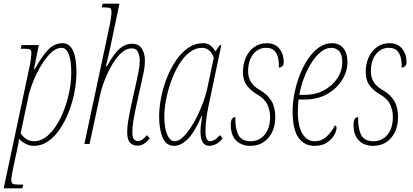

<svg xmlns="http://www.w3.org/2000/svg" viewBox="-55 -780 2238 1040"><path d="M105 -419Q110 -442 112.5 -462.5Q115 -483 115 -491Q115 -507 108.5 -511.5Q102 -516 75 -516H57L62 -536H155L129 -405H133Q174 -479 207.5 -512.5Q241 -546 283 -546Q322 -546 340.5 -505.5Q359 -465 359 -388Q359 -337 348.5 -282Q338 -227 318 -175Q298 -123 269.5 -81Q241 -39 205.5 -14.5Q170 10 129 10Q104 10 82.5 -1.5Q61 -13 48 -28Q45 -1 39 24L16 132Q13 148 9.5 166.5Q6 185 6 192Q6 211 14.5 215.5Q23 220 51 220H71L66 240H-35ZM128 -15Q171 -15 208 -49.5Q245 -84 272.5 -140Q300 -196 315.5 -261Q331 -326 331 -387Q331 -455 317 -488Q303 -521 279 -521Q254 -521 230.5 -502Q207 -483 185.5 -452.5Q164 -422 146.5 -387Q129 -352 117.5 -320Q106 -288 101 -267L57 -59Q68 -40 86.5 -27.5Q105 -15 128 -15Z M690 9Q665 9 649.5 -7Q634 -23 634 -63Q634 -92 638.5 -120Q643 -148 650 -183L685 -342Q690 -365 696 -395Q702 -425 702 -453Q702 -473 693.5 -495.5Q685 -518 658 -518Q628 -518 601 -492.5Q574 -467 551 -427.5Q528 -388 511 -343.5Q494 -299 486 -260L430 0H402L541 -652Q544 -668 546.5 -686.5Q549 -705 549 -712Q549 -731 542 -735.5Q535 -740 506 -740H496L501 -760H592L545 -536Q539 -508 532.5 -479.5Q526 -451 519 -422H525Q560 -487 591.5 -515Q623 -543 660 -543Q698 -543 714 -515.5Q730 -488 730 -453Q730 -422 724 -392.5Q718 -363 713 -342L678 -183Q671 -148 666.5 -120Q662 -92 662 -63Q662 -36 670.5 -26Q679 -16 692 -16Q706 -16 718.5 -26Q731 -36 741 -48L756 -31Q726 9 690 9Z M889 10Q845 10 826 -34.5Q807 -79 807 -149Q807 -196 817.5 -250.5Q828 -305 848.5 -357Q869 -409 898 -452Q927 -495 964 -520.5Q1001 -546 1045 -546Q1071 -546 1086.5 -532.5Q1102 -519 1112 -502L1136 -536H1144L1074 -204Q1066 -165 1062 -131.5Q1058 -98 1058 -69Q1058 -15 1083 -15Q1094 -15 1106.5 -22Q1119 -29 1136 -48L1151 -31Q1135 -9 1115 0.5Q1095 10 1079 10Q1031 10 1031 -68Q1031 -88 1034 -109.5Q1037 -131 1040 -151H1037Q997 -60 960.5 -25Q924 10 889 10ZM891 -15Q915 -15 941.5 -42.5Q968 -70 993.5 -114Q1019 -158 1039 -209Q1059 -260 1069 -307L1103 -468Q1094 -493 1078 -507Q1062 -521 1040 -521Q1003 -521 971 -496Q939 -471 914 -429.5Q889 -388 871.5 -338.5Q854 -289 844.5 -239.5Q835 -190 835 -149Q835 -87 850.5 -51Q866 -15 891 -15Z M1300 10Q1253 10 1224 -19Q1195 -48 1195 -103Q1195 -129 1203 -137.5Q1211 -146 1220 -146Q1218 -88 1235 -51.5Q1252 -15 1303 -15Q1349 -15 1378.5 -50Q1408 -85 1408 -146Q1408 -182 1393.5 -213.5Q1379 -245 1339 -268Q1303 -289 1282 -317Q1261 -345 1261 -390Q1261 -433 1276.5 -468Q1292 -503 1321 -524.5Q1350 -546 1390 -546Q1435 -546 1458.5 -516Q1482 -486 1482 -444Q1482 -428 1474 -421Q1466 -414 1455 -414Q1457 -441 1451.5 -465.5Q1446 -490 1431 -505.5Q1416 -521 1386 -521Q1343 -521 1315.5 -485Q1288 -449 1289 -390Q1290 -327 1353 -292Q1394 -269 1415 -234Q1436 -199 1436 -146Q1436 -77 1399 -33.5Q1362 10 1300 10Z M1649 10Q1593 10 1561.5 -34.5Q1530 -79 1530 -179Q1530 -224 1540 -274.5Q1550 -325 1568.5 -373Q1587 -421 1613 -460Q1639 -499 1672 -522.5Q1705 -546 1743 -546Q1783 -546 1805 -519Q1827 -492 1827 -444Q1827 -393 1798 -346.5Q1769 -300 1717 -270.5Q1665 -241 1596 -241H1562Q1561 -228 1559.5 -209Q1558 -190 1558 -179Q1558 -97 1583 -56Q1608 -15 1650 -15Q1688 -15 1715.5 -41.5Q1743 -68 1759 -100Q1768 -100 1768 -86Q1768 -71 1755 -48Q1742 -25 1716 -7.5Q1690 10 1649 10ZM1594 -266Q1653 -266 1699 -290.5Q1745 -315 1772 -355.5Q1799 -396 1799 -444Q1799 -485 1782 -503Q1765 -521 1739 -521Q1710 -521 1682.5 -498.5Q1655 -476 1631.5 -439Q1608 -402 1591 -356.5Q1574 -311 1566 -266Z M1965 10Q1918 10 1889 -19Q1860 -48 1860 -103Q1860 -129 1868 -137.5Q1876 -146 1885 -146Q1883 -88 1900 -51.5Q1917 -15 1968 -15Q2014 -15 2043.5 -50Q2073 -85 2073 -146Q2073 -182 2058.5 -213.5Q2044 -245 2004 -268Q1968 -289 1947 -317Q1926 -345 1926 -390Q1926 -433 1941.5 -468Q1957 -503 1986 -524.5Q2015 -546 2055 -546Q2100 -546 2123.5 -516Q2147 -486 2147 -444Q2147 -428 2139 -421Q2131 -414 2120 -414Q2122 -441 2116.5 -465.5Q2111 -490 2096 -505.5Q2081 -521 2051 -521Q2008 -521 1980.5 -485Q1953 -449 1954 -390Q1955 -327 2018 -292Q2059 -269 2080 -234Q2101 -199 2101 -146Q2101 -77 2064 -33.5Q2027 10 1965 10Z"/></svg>

Font: Noto Serif ExtraCondensed Thin
Style: Italic
Weight: 100
Width: 2
Italic angle: -12°
Designer: Monotype Design Team
Foundry: Monotype Imaging Inc.
Version: Version 2.013